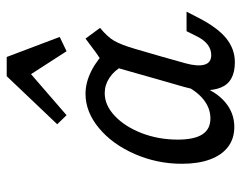

<svg xmlns="http://www.w3.org/2000/svg" viewBox="-93 -604 710 564"><g transform="rotate(-90 262.0 -322.0)"><path d="M62.9 -142.7Q62.9 -215.3 91.5 -281Q120.2 -346.8 167.7 -386.3Q215.3 -425.8 268.5 -425.8Q301.6 -425.8 335.9 -408.5Q370.2 -391.1 402.4 -358.1L350 -316.9Q336.3 -341.9 315.3 -355.6Q294.4 -369.4 270.2 -369.4Q234.7 -369.4 203.2 -339.5Q171.8 -309.7 152.8 -260.5Q133.9 -211.3 133.9 -154.8Q133.9 -106.5 149.2 -82.7Q164.5 -58.9 196 -58.9Q226.6 -58.9 252.4 -79.8Q278.2 -100.8 296 -139.5L293.5 -92.7Q275.8 -42.7 244 -15.7Q212.1 11.3 171 11.3Q137.1 11.3 112.9 -6.9Q88.7 -25 75.8 -59.7Q62.9 -94.4 62.9 -142.7ZM430.6 -425.8 462.1 -383.1Q436.3 -362.1 424.6 -342.3Q412.9 -322.6 400.8 -281.5L379 -206.5H308.9L356.5 -374.2Q371.8 -382.3 389.1 -394.8Q406.5 -407.3 430.6 -425.8ZM382.3 -56.5Q399.2 -56.5 413.3 -67.3Q427.4 -78.2 437.9 -100L452.4 -129H509.7L491.9 -94.4Q462.9 -37.9 431.5 -12.5Q400 12.9 361.3 12.9Q303.2 12.9 286.7 -28.6Q270.2 -70.2 288.7 -136.3L308.9 -206.5H379L358.1 -132.3Q348.4 -96.8 354 -76.6Q359.7 -56.5 382.3 -56.5ZM179 -508.9 320.2 -657.3H376.6L435.5 -501.6L393.5 -481.5L311.3 -608.9L356.5 -612.1L205.6 -481.5Z"/></g></svg>

Font: Playfair Micro SmCond SmLight
Style: Italic
Weight: 360
Width: 4
Italic angle: -15.6°
Designer: Claus Eggers Sørensen
Foundry: Claus Eggers Sørensen
Version: Version 2.203;Glyphs 3.3 (3326)